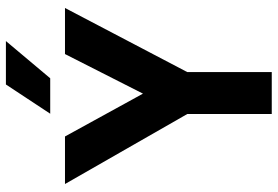

<svg xmlns="http://www.w3.org/2000/svg" viewBox="-165 -775 940 650"><g transform="rotate(-90 305.0 -450.0)"><path d="M244 -286 7 -700H168L313 -436L447 -700H603L386 -286V0H244ZM344 -900H491L365 -750H245Z"/></g></svg>

Font: Golos UI
Style: Bold
Weight: 700
Designer: A.Korolkova, Vitaly Kuzmin
Foundry: ParaType Ltd
Version: Version 2.000